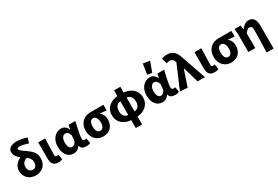

<svg xmlns="http://www.w3.org/2000/svg" viewBox="86 -2083 5140 3551"><g transform="rotate(-30 2656.0 -308.0)"><path d="M273 12C420 12 508 -83 508 -223C508 -330 453 -388 364 -453C290 -507 224 -542 224 -577C224 -593 238 -604 270 -604C321 -604 387 -588 457 -564L490 -673C421 -696 342 -713 270 -713C146 -713 88 -656 88 -591C88 -515 137 -463 192 -422C111 -387 41 -320 41 -216C41 -73 146 12 273 12ZM276 -107C224 -107 180 -146 180 -218C180 -293 222 -337 289 -355C333 -320 366 -281 366 -224C366 -142 329 -107 276 -107Z M754 12C796 12 820 5 841 -4L824 -113C813 -109 800 -107 792 -107C765 -107 751 -117 751 -149C751 -232 758 -380 761 -496H613V-155C613 -54 644 12 754 12Z M1084 12C1142 12 1188 -14 1222 -70H1225C1243 -10 1283 12 1353 12C1393 12 1422 4 1440 -5L1422 -113C1411 -109 1399 -107 1390 -107C1362 -107 1342 -119 1342 -152C1342 -228 1380 -381 1406 -496H1261L1245 -409H1241C1209 -480 1160 -508 1104 -508C989 -508 885 -410 885 -246C885 -84 964 12 1084 12ZM1119 -108C1068 -108 1036 -151 1036 -247C1036 -346 1082 -388 1127 -388C1167 -388 1195 -360 1216 -301L1209 -215C1206 -156 1163 -108 1119 -108Z M1715 12C1848 12 1942 -76 1942 -219C1942 -294 1914 -354 1865 -382V-386C1916 -385 1951 -381 2005 -375V-496H1722C1598 -496 1480 -414 1480 -242C1480 -78 1586 12 1715 12ZM1717 -107C1664 -107 1631 -156 1631 -242C1631 -338 1664 -377 1717 -377C1772 -377 1802 -312 1802 -234C1802 -153 1770 -107 1717 -107Z M2194 -248C2194 -340 2239 -390 2309 -394V-102C2239 -106 2194 -156 2194 -248ZM2558 -248C2558 -156 2513 -106 2443 -102V-394C2514 -390 2558 -340 2558 -248ZM2309 177H2443V8C2581 1 2709 -88 2709 -248C2709 -408 2582 -497 2443 -504V-628H2309V-504C2170 -497 2043 -408 2043 -248C2043 -88 2170 1 2309 8Z M2980 12C3038 12 3084 -14 3118 -70H3121C3139 -10 3179 12 3249 12C3289 12 3318 4 3336 -5L3318 -113C3307 -109 3295 -107 3286 -107C3258 -107 3238 -119 3238 -152C3238 -228 3276 -381 3302 -496H3157L3141 -409H3137C3105 -480 3056 -508 3000 -508C2885 -508 2781 -410 2781 -246C2781 -84 2860 12 2980 12ZM3015 -108C2964 -108 2932 -151 2932 -247C2932 -346 2978 -388 3023 -388C3063 -388 3091 -360 3112 -301L3105 -215C3102 -156 3059 -108 3015 -108ZM2984 -573 3082 -555 3161 -769 3018 -793Z M3512 11 3629 -334H3633L3730 0H3888L3712 -504C3669 -649 3605 -713 3490 -713C3431 -713 3403 -705 3371 -692L3403 -573C3425 -583 3443 -589 3473 -589C3515 -589 3551 -563 3563 -512L3566 -498L3353 0Z M4090 12C4132 12 4156 5 4177 -4L4160 -113C4149 -109 4136 -107 4128 -107C4101 -107 4087 -117 4087 -149C4087 -232 4094 -380 4097 -496H3949V-155C3949 -54 3980 12 4090 12Z M4448 12C4581 12 4675 -76 4675 -219C4675 -294 4647 -354 4598 -382V-386C4649 -385 4684 -381 4738 -375V-496H4455C4331 -496 4213 -414 4213 -242C4213 -78 4319 12 4448 12ZM4450 -107C4397 -107 4364 -156 4364 -242C4364 -338 4397 -377 4450 -377C4505 -377 4535 -312 4535 -234C4535 -153 4503 -107 4450 -107Z M5103 177H5252V-308C5252 -432 5212 -508 5107 -508C5038 -508 4992 -466 4949 -410H4945L4935 -496H4804C4813 -442 4815 -383 4815 -344V0H4962V-311C4994 -359 5020 -383 5055 -383C5099 -383 5114 -361 5114 -289C5114 -175 5109 21 5103 177Z"/></g></svg>

Font: Giro Sans Regular
Style: Bold
Weight: 700
Designer: Paul D. Hunt
Foundry: Adobe Systems Incorporated
Version: Version 1.000;PS 1.0;hotconv 1.0.88;makeotf.lib2.5.647800